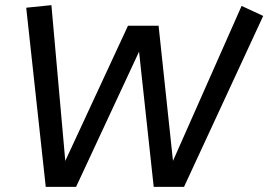

<svg xmlns="http://www.w3.org/2000/svg" viewBox="-20 -727 1044 747"><path d="M82 -697 180 -707 234 -101 478 -627H597L653 -101L920 -704L1004 -665L696 0H578L521 -526L276 0H158Z"/></svg>

Font: ABeeZee
Style: Italic
Weight: 400
Italic angle: -10°
Designer: Anja Meiners
Foundry: Anja Meiners
Version: Version 1.003; ttfautohint (v1.8.3)